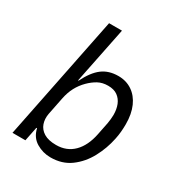

<svg xmlns="http://www.w3.org/2000/svg" viewBox="-177 -860 926 992"><g transform="rotate(30 286.0 -364.0)"><path d="M36 0 185 -740H262L194 -404H197Q229 -469 268 -498.5Q307 -528 364 -528Q411 -528 446.5 -504Q482 -480 501.5 -436Q521 -392 521 -331Q521 -309 519 -286Q517 -263 512 -240Q499 -176 468 -118.5Q437 -61 387.5 -24.5Q338 12 269 12Q223 12 184 -11.5Q145 -35 134 -84H130L113 0ZM262 -58Q325 -58 366 -99Q407 -140 422 -215L437 -290Q439 -303 440.5 -315.5Q442 -328 442 -341Q442 -375 431.5 -401Q421 -427 399.5 -442.5Q378 -458 343 -458Q309 -458 283.5 -444Q258 -430 235 -407Q210 -382 194 -352Q178 -322 170 -283L149 -178Q143 -146 152.5 -118.5Q162 -91 189 -74.5Q216 -58 262 -58Z"/></g></svg>

Font: IBM Plex Sans
Style: Italic
Weight: 400
Italic angle: -11.31°
Designer: Mike Abbink, Paul van der Laan, Pieter van Rosmalen
Foundry: Bold Monday
Version: Version 3.201